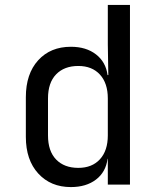

<svg xmlns="http://www.w3.org/2000/svg" viewBox="-20 -750 640 780"><path d="M268 10Q186 10 135.5 -45Q85 -100 85 -194V-355Q85 -450 135 -505Q185 -560 268 -560Q330 -560 370 -529Q410 -498 417 -445H420L418 -570V-730H508V0H418V-105H417Q410 -51 370 -20.5Q330 10 268 10ZM298 -68Q354 -68 386 -103Q418 -138 418 -200V-350Q418 -412 386 -447Q354 -482 298 -482Q241 -482 208 -448Q175 -414 175 -350V-200Q175 -136 208 -102Q241 -68 298 -68Z"/></svg>

Font: Liga JetBrainsMono Nerd Font
Style: Regular
Weight: 400
Designer: Philipp Nurullin, Konstantin Bulenkov
Foundry: JetBrains
Version: Version 2.225; ttfautohint (v1.8.3)